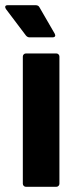

<svg xmlns="http://www.w3.org/2000/svg" viewBox="-55 -720 283 740"><path d="M33 -12V-502Q33 -507 36.5 -510.5Q40 -514 45 -514H162Q167 -514 170.5 -510.5Q174 -507 174 -502V-12Q174 -7 170.5 -3.5Q167 0 162 0H45Q40 0 36.5 -3.5Q33 -7 33 -12ZM158 -584Q158 -576 147 -576H59Q51 -576 45 -583L-32 -685Q-35 -690 -35 -693Q-35 -700 -25 -700H82Q93 -700 97 -692L156 -590Z"/></svg>

Font: Barlow Condensed
Style: Bold
Weight: 700
Width: 3
Designer: Jeremy Tribby
Foundry: Tribby Type
Version: Version 1.500